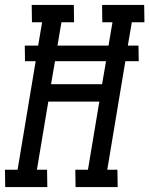

<svg xmlns="http://www.w3.org/2000/svg" viewBox="-47 -755 603 775"><path d="M-26 0 -27 -70H24L97 -508H54L53 -571H107L123 -665H82L81 -735H251L252 -665H201L185 -571H391L407 -665H366L365 -735H535L536 -665H485L469 -571H512L513 -508H459L386 -70H427L428 0H258L257 -70H308L354 -345H148L102 -70H143L144 0ZM159 -415H365L381 -508H175Z"/></svg>

Font: Iosevka Curly Slab
Style: Italic
Weight: 400
Italic angle: -9°
Monospace: yes
Designer: Belleve Invis
Foundry: Belleve Invis
Version: Version 22.1.2; ttfautohint (v1.8.4)